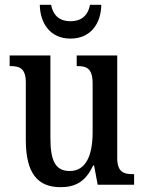

<svg xmlns="http://www.w3.org/2000/svg" viewBox="-20 -766 597 796"><path d="M272 -606C358 -606 399 -671 400 -746H353C344 -698 314 -678 272 -678C231 -678 201 -698 192 -746H145C146 -671 187 -606 272 -606ZM231 10C289 10 334 -10 366 -80H370L385 0H536V-44H531C495 -44 466 -51 466 -111V-536H298V-492H301C337 -492 364 -484 364 -421V-218C364 -121 336 -57 269 -57C207 -57 189 -104 189 -195V-536H20V-492H23C62 -492 87 -482 87 -424V-186C87 -49 135 10 231 10Z"/></svg>

Font: Noto Serif Thai Condensed Medium
Style: Regular
Weight: 500
Width: 3
Designer: Monotype Design Team
Foundry: Monotype Imaging Inc.
Version: Version 2.002